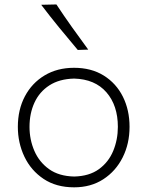

<svg xmlns="http://www.w3.org/2000/svg" viewBox="-20 -820 653 851"><path d="M308.6 10.3Q229 10.3 173.1 -27.1Q117.2 -64.5 88.1 -125.7Q59.1 -187 59.1 -257.8Q59.1 -334 90.3 -393.1Q121.6 -452.1 177.7 -485.8Q233.9 -519.5 308.1 -519.5Q384.8 -519.5 439.9 -485.1Q495.1 -450.7 524.7 -391.4Q554.2 -332 554.2 -257.8Q554.2 -183.1 523.7 -122.3Q493.2 -61.5 438 -25.6Q382.8 10.3 308.6 10.3ZM308.6 -37.6Q375.5 -39.1 418.5 -70.3Q461.4 -101.6 481.9 -151.4Q502.4 -201.2 502.4 -257.8Q502.4 -352.5 451.7 -410.9Q400.9 -469.2 308.6 -471.7Q243.2 -470.2 199 -441.7Q154.8 -413.1 132.8 -365.2Q110.8 -317.4 110.8 -257.8Q110.8 -201.2 132.3 -151.4Q153.8 -101.6 197.5 -70.3Q241.2 -39.1 308.6 -37.6ZM324.7 -598.6Q282.7 -648.4 241.9 -698.2Q201.2 -748 162.6 -798.8L230 -800.3Q263.2 -750 298.6 -700.2Q334 -650.4 371.1 -600.1Z"/></svg>

Font: Pinar-FD Light
Style: Regular
Weight: 300
Designer: Amin Abedi
Version: Version 2.000